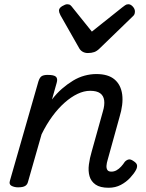

<svg xmlns="http://www.w3.org/2000/svg" viewBox="-20 -868 686 905"><path d="M492 17Q452 17 430.5 2Q409 -13 402 -37.5Q395 -62 399 -92.5Q403 -123 412 -153L465 -343Q474 -373 471 -395Q468 -417 452 -428.5Q436 -440 405 -440Q376 -440 345.5 -425.5Q315 -411 284.5 -384Q254 -357 226.5 -319.5Q199 -282 176 -235L112 -11Q109 2 98.5 8.5Q88 15 65 15Q48 15 34.5 8Q21 1 27 -17L161 -484Q167 -503 176.5 -509Q186 -515 205 -515Q235 -515 244 -506Q253 -497 247 -477L225 -399Q247 -428 272.5 -450Q298 -472 324.5 -488Q351 -504 379 -511.5Q407 -519 434 -519Q490 -519 520 -493.5Q550 -468 556 -422.5Q562 -377 543 -315L487 -113Q483 -100 482 -87.5Q481 -75 486 -67Q491 -59 505 -59Q518 -59 529.5 -65.5Q541 -72 551 -83Q561 -94 568 -105Q575 -113 585 -116Q595 -119 609 -109Q625 -99 626 -88.5Q627 -78 621 -67Q612 -50 593.5 -30Q575 -10 549.5 3.5Q524 17 492 17ZM585 -848Q596 -848 606 -837Q616 -826 616 -814Q616 -805 613 -799.5Q610 -794 605 -790L450 -640Q437 -627 424 -622.5Q411 -618 394 -618Q380 -618 369 -624.5Q358 -631 352 -643L265 -796Q261 -804 259.5 -809Q258 -814 258 -818Q258 -830 273 -839Q288 -848 297 -848Q307 -848 312.5 -843Q318 -838 323 -831L413 -719L556 -833Q563 -838 569.5 -843Q576 -848 585 -848Z"/></svg>

Font: Playwrite TZ
Style: Regular
Weight: 400
Designer: Veronika Burian, José Scaglione
Foundry: TypeTogether
Version: Version 1.002